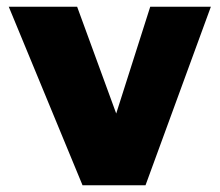

<svg xmlns="http://www.w3.org/2000/svg" viewBox="-20 -550 652 570"><path d="M225 0 6 -530H209L325 -213L426 -530H606L412 0Z"/></svg>

Font: Golos Text ExtraBold
Style: Regular
Weight: 800
Designer: A.Korolkova, Vitaly Kuzmin
Foundry: ParaType Ltd
Version: Version 2.004